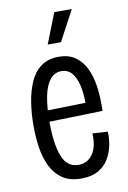

<svg xmlns="http://www.w3.org/2000/svg" viewBox="-85 -791 570 854"><g transform="rotate(-10 199.5 -364.0)"><path d="M213 11Q160 11 127 -12Q94 -35 75.5 -73.5Q57 -112 50 -159.5Q43 -207 43 -257Q43 -312 51 -362.5Q59 -413 77 -453.5Q95 -494 127 -517Q159 -540 207 -540Q250 -540 279.5 -520Q309 -500 327 -464Q345 -428 352 -378.5Q359 -329 357 -269L95 -262V-313L308 -318L288 -299Q290 -354 281 -393.5Q272 -433 254 -454Q236 -475 207 -475Q176 -475 155.5 -449.5Q135 -424 125.5 -376.5Q116 -329 116 -260Q116 -162 137.5 -106.5Q159 -51 211 -51Q231 -51 247 -59.5Q263 -68 274.5 -84Q286 -100 291.5 -123.5Q297 -147 295 -178L364 -174Q366 -147 360 -114.5Q354 -82 337.5 -53.5Q321 -25 290.5 -7Q260 11 213 11ZM228 -602H168L222 -739H301Z"/></g></svg>

Font: Bricolage Grotesque Condensed Light
Style: Regular
Weight: 300
Width: 3
Designer: Mathieu Triay
Foundry: Atelier Triay
Version: Version 1.000;gftools[0.9.30]